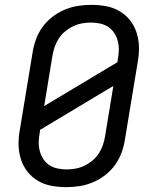

<svg xmlns="http://www.w3.org/2000/svg" viewBox="-20 -763 640 791"><path d="M254 8Q222 8 192 2.5Q162 -3 136.5 -18Q111 -33 93 -56Q75 -79 66 -107.5Q57 -136 56.5 -167Q56 -198 62 -230L114 -545Q118 -572 127.5 -599Q137 -626 154 -650Q171 -674 194.5 -692.5Q218 -711 245 -722.5Q272 -734 300 -738.5Q328 -743 355 -743Q387 -743 417 -737.5Q447 -732 472.5 -717Q498 -702 516 -679Q534 -656 543 -627.5Q552 -599 552.5 -568Q553 -537 547 -505L495 -190Q491 -163 481.5 -136Q472 -109 455 -85Q438 -61 414.5 -42.5Q391 -24 364 -12.5Q337 -1 309 3.5Q281 8 254 8ZM162 -326 464 -507 465 -517Q469 -537 469.5 -556Q470 -575 465.5 -593Q461 -611 451 -626.5Q441 -642 426 -652Q411 -662 392.5 -666Q374 -670 355 -670Q336 -670 317 -666.5Q298 -663 280.5 -654.5Q263 -646 247.5 -633Q232 -620 221.5 -603.5Q211 -587 205 -569Q199 -551 196 -533ZM254 -65Q273 -65 292 -68.5Q311 -72 328.5 -80.5Q346 -89 361.5 -102Q377 -115 387.5 -131.5Q398 -148 404 -166Q410 -184 413 -202L447 -409L145 -228L144 -218Q140 -198 139.5 -179Q139 -160 143.5 -142Q148 -124 158 -108.5Q168 -93 183 -83Q198 -73 216.5 -69Q235 -65 254 -65Z"/></svg>

Font: Iosevka Aile
Style: Italic
Weight: 400
Italic angle: -9°
Designer: Belleve Invis
Foundry: Belleve Invis
Version: Version 28.0.1; ttfautohint (v1.8.4)